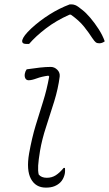

<svg xmlns="http://www.w3.org/2000/svg" viewBox="-20 -842 499 878"><path d="M102 -525Q135 -530 162.5 -533Q190 -536 212 -536Q229 -536 242 -523Q255 -510 253 -492Q246 -437 228 -378.5Q210 -320 191 -262.5Q172 -205 163 -152Q156 -109 154.5 -85Q153 -61 157 -44Q169 -29 194 -29Q217 -29 235 -40.5Q253 -52 271 -74H277Q279 -53 274 -39Q272 -32 267.5 -23.5Q263 -15 256 -8Q245 3 229 9.5Q213 16 190 16Q143 16 121.5 -24Q100 -64 113 -140Q126 -212 143 -268Q160 -324 177 -377.5Q194 -431 205 -492L201 -496Q171 -492 148 -483.5Q125 -475 111 -475Q100 -475 95.5 -484.5Q91 -494 94 -507Q96 -517 102 -525ZM299 -822H308Q315 -822 324.5 -818.5Q334 -815 356 -797Q373 -784 393 -760.5Q413 -737 431 -709Q449 -681 459 -653Q447 -644 434 -644Q424 -644 418 -648.5Q412 -653 402 -668Q386 -693 364 -720.5Q342 -748 304 -775H298Q237 -748 190 -712Q143 -676 113 -641H103Q88 -641 84 -646Q80 -651 82 -659Q85 -669 94.5 -681.5Q104 -694 123 -712Q161 -747 206 -775.5Q251 -804 299 -822Z"/></svg>

Font: Recursive Sn Csl St Lt
Style: Italic
Weight: 300
Italic angle: -15°
Version: Version 1.079;hotconv 1.0.112;makeotfexe 2.5.65598; ttfautoh